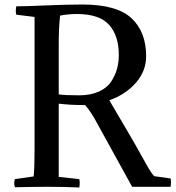

<svg xmlns="http://www.w3.org/2000/svg" viewBox="-20 -827 777 850"><path d="M52 -799Q93 -799 182.5 -803Q272 -807 345 -807Q497 -807 562 -746.5Q627 -686 627 -578Q627 -513 582 -461Q537 -409 464 -383Q507 -310 544.5 -246Q582 -182 599 -151Q616 -120 630 -95.5Q644 -71 650.5 -62Q657 -53 663 -47L735 -37Q739 -22 735 0H565L414 -274Q384 -331 357 -362H343Q292 -362 240 -368V-44L331 -34Q335 -19 331 3Q268 0 189 0Q130 0 46 2Q40 -16 46 -34L129 -46Q133 -84 133 -163V-752L52 -762Q48 -777 52 -799ZM240 -633V-409Q271 -405 330 -405Q381 -405 417.5 -421.5Q454 -438 472 -465.5Q490 -493 498 -522Q506 -551 506 -583Q506 -669 463 -717Q420 -765 320 -765Q283 -765 246 -758Q240 -701 240 -633Z"/></svg>

Font: Adamina
Style: Regular
Weight: 400
Designer: Cyreal (www.cyreal.org)
Foundry: Cyreal
Version: Version 1.011